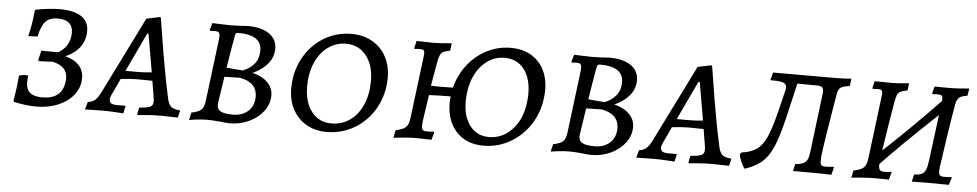

<svg xmlns="http://www.w3.org/2000/svg" viewBox="-35 -745 5046 992"><g transform="rotate(5 2488.5 -248.5)"><path d="M50 -5 46 -11Q54 -58 57.5 -86.5Q61 -115 63 -143L90 -148L111 -147Q108 -129 108 -113Q108 -76 128.5 -58.5Q149 -41 192 -41Q296 -41 306 -134Q307 -139 307 -149Q307 -181 288.5 -200.5Q270 -220 231 -229L159 -226L155 -231L167 -281L253 -280Q282 -295 299 -323Q316 -351 316 -388Q316 -420 296 -437Q276 -454 238 -454Q196 -454 174.5 -431.5Q153 -409 141 -352L93 -350Q109 -412 115 -484L118 -489Q191 -503 243 -503Q317 -503 355.5 -477.5Q394 -452 394 -403Q394 -308 293 -263Q340 -251 364.5 -224Q389 -197 389 -158Q389 -110 359.5 -72Q330 -34 279 -12.5Q228 9 164 9Q113 9 50 -5Z M906 -36 908 -33 899 2Q889 2 863.5 1Q838 0 812 0Q774 0 737.5 3Q701 6 691 7L689 2L696 -32Q740 -35 754 -42.5Q768 -50 768 -69Q768 -82 765 -97L752 -176L672 -177Q639 -177 588 -171L552 -94Q541 -73 541 -61Q541 -47 550.5 -41Q560 -35 582 -35H625V-32L617 5Q607 4 573.5 2Q540 0 507 0Q477 0 451.5 1Q426 2 418 2L429 -38Q451 -40 466 -52.5Q481 -65 496 -96L693 -493L760 -507L767 -506Q773 -464 795.5 -329.5Q818 -195 841 -92Q847 -62 860.5 -50.5Q874 -39 906 -36ZM675 -215Q709 -215 745 -219L711 -416H704L609 -215Z M958 9 967 -30Q1004 -37 1018 -50.5Q1032 -64 1036 -97L1076 -419Q1077 -426 1077 -437Q1077 -450 1071.5 -455Q1066 -460 1053 -460L1027 -459L1024 -463L1035 -500Q1045 -500 1072.5 -498.5Q1100 -497 1126 -497Q1153 -497 1180.5 -498.5Q1208 -500 1218 -501Q1289 -501 1329.5 -473.5Q1370 -446 1370 -396Q1370 -353 1342 -318.5Q1314 -284 1264 -262Q1314 -250 1342.5 -221.5Q1371 -193 1371 -154Q1371 -110 1343.5 -73Q1316 -36 1269.5 -14Q1223 8 1169 8Q1155 8 1121 4Q1077 0 1054 0Q1028 0 997.5 3.5Q967 7 958 9ZM1211 -270Q1211 -268 1234 -280Q1257 -292 1275.5 -316Q1294 -340 1294 -380Q1294 -461 1173 -461Q1164 -461 1161 -457.5Q1158 -454 1156 -444Q1141 -360 1128 -277Q1139 -276 1166 -273.5Q1193 -271 1211 -270ZM1100 -90Q1097 -62 1115.5 -50Q1134 -38 1181 -38Q1231 -38 1261 -66Q1291 -94 1291 -141Q1291 -177 1268.5 -200Q1246 -223 1201 -231L1121 -229Z M1470 -200Q1470 -285 1508 -355.5Q1546 -426 1611.5 -466.5Q1677 -507 1757 -507Q1817 -507 1863.5 -481Q1910 -455 1936 -407.5Q1962 -360 1962 -298Q1962 -213 1923.5 -142.5Q1885 -72 1818 -31.5Q1751 9 1671 9Q1612 9 1566.5 -17Q1521 -43 1495.5 -90.5Q1470 -138 1470 -200ZM1877 -273Q1877 -355 1837.5 -404.5Q1798 -454 1733 -454Q1681 -454 1639.5 -424Q1598 -394 1574.5 -340Q1551 -286 1551 -218Q1551 -135 1589.5 -86Q1628 -37 1692 -37Q1746 -37 1788 -66.5Q1830 -96 1853.5 -150Q1877 -204 1877 -273Z M2778 -304Q2778 -284 2775 -263Q2766 -186 2725 -124Q2684 -62 2621 -26.5Q2558 9 2485 9Q2396 9 2344 -47Q2292 -103 2292 -197Q2292 -208 2294 -230Q2239 -230 2182 -227L2162 -91Q2160 -71 2160 -66Q2160 -51 2166 -45Q2172 -39 2187 -39Q2207 -39 2223 -41L2226 -37L2215 2Q2157 0 2139 0Q2087 0 2019 9L2026 -31Q2064 -39 2078.5 -52.5Q2093 -66 2097 -99L2137 -419L2139 -439Q2139 -451 2134 -455.5Q2129 -460 2116 -460Q2104 -460 2088 -458L2085 -462L2094 -500L2182 -498Q2214 -498 2276 -504L2271 -465Q2248 -461 2237 -455.5Q2226 -450 2220 -437.5Q2214 -425 2209 -397L2188 -276Q2204 -275 2237 -275Q2280 -275 2302 -276Q2319 -343 2360 -395.5Q2401 -448 2459 -477.5Q2517 -507 2583 -507Q2672 -507 2725 -452Q2778 -397 2778 -304ZM2693 -278Q2693 -359 2656 -406Q2619 -453 2555 -453Q2487 -453 2437.5 -399Q2388 -345 2377 -257Q2374 -235 2374 -212Q2374 -132 2410.5 -85Q2447 -38 2509 -38Q2579 -38 2629.5 -92Q2680 -146 2690 -234Q2693 -257 2693 -278Z M2834 9 2843 -30Q2880 -37 2894 -50.5Q2908 -64 2912 -97L2952 -419Q2953 -426 2953 -437Q2953 -450 2947.5 -455Q2942 -460 2929 -460L2903 -459L2900 -463L2911 -500Q2921 -500 2948.5 -498.5Q2976 -497 3002 -497Q3029 -497 3056.5 -498.5Q3084 -500 3094 -501Q3165 -501 3205.5 -473.5Q3246 -446 3246 -396Q3246 -353 3218 -318.5Q3190 -284 3140 -262Q3190 -250 3218.5 -221.5Q3247 -193 3247 -154Q3247 -110 3219.5 -73Q3192 -36 3145.5 -14Q3099 8 3045 8Q3031 8 2997 4Q2953 0 2930 0Q2904 0 2873.5 3.5Q2843 7 2834 9ZM3087 -270Q3087 -268 3110 -280Q3133 -292 3151.5 -316Q3170 -340 3170 -380Q3170 -461 3049 -461Q3040 -461 3037 -457.5Q3034 -454 3032 -444Q3017 -360 3004 -277Q3015 -276 3042 -273.5Q3069 -271 3087 -270ZM2976 -90Q2973 -62 2991.5 -50Q3010 -38 3057 -38Q3107 -38 3137 -66Q3167 -94 3167 -141Q3167 -177 3144.5 -200Q3122 -223 3077 -231L2997 -229Z M3765 -36 3767 -33 3758 2Q3748 2 3722.5 1Q3697 0 3671 0Q3633 0 3596.5 3Q3560 6 3550 7L3548 2L3555 -32Q3599 -35 3613 -42.5Q3627 -50 3627 -69Q3627 -82 3624 -97L3611 -176L3531 -177Q3498 -177 3447 -171L3411 -94Q3400 -73 3400 -61Q3400 -47 3409.5 -41Q3419 -35 3441 -35H3484V-32L3476 5Q3466 4 3432.5 2Q3399 0 3366 0Q3336 0 3310.5 1Q3285 2 3277 2L3288 -38Q3310 -40 3325 -52.5Q3340 -65 3355 -96L3552 -493L3619 -507L3626 -506Q3632 -464 3654.5 -329.5Q3677 -195 3700 -92Q3706 -62 3719.5 -50.5Q3733 -39 3765 -36ZM3534 -215Q3568 -215 3604 -219L3570 -416H3563L3468 -215Z M4271 -361Q4236 -154 4229 -88Q4228 -79 4228 -65Q4228 -49 4233.5 -43Q4239 -37 4255 -37Q4270 -37 4297 -40L4299 -37L4289 2Q4233 0 4184 0H4090L4098 -37Q4134 -39 4149.5 -52Q4165 -65 4169 -96L4208 -413Q4210 -435 4203.5 -443Q4197 -451 4177 -451L4073 -452L4030 -267Q4007 -171 3984 -118Q3961 -65 3928 -36.5Q3895 -8 3840 10Q3830 -1 3820.5 -23Q3811 -45 3809 -63L3816 -72Q3866 -79 3895 -99.5Q3924 -120 3944 -164Q3964 -208 3985 -291L4015 -414Q4017 -424 4017 -427Q4017 -445 3998.5 -451.5Q3980 -458 3936 -457L3933 -460L3943 -498H4255Q4318 -498 4349 -502L4344 -463Q4310 -459 4297.5 -450Q4285 -441 4281 -419Q4273 -371 4271 -361Z M4844 -88Q4842 -70 4842 -66Q4842 -50 4848.5 -44Q4855 -38 4871 -38Q4884 -38 4894 -39Q4904 -40 4908 -40L4910 -36L4898 1L4801 0L4706 1L4715 -37Q4740 -37 4754 -44Q4768 -51 4775 -68Q4782 -85 4786 -119L4816 -354Q4641 -190 4531 -75Q4530 -54 4536 -45.5Q4542 -37 4559 -37Q4572 -37 4583 -38.5Q4594 -40 4595 -40L4598 -37L4587 1L4517 0Q4484 0 4439.5 3.5Q4395 7 4393 9L4401 -30Q4439 -37 4453.5 -51Q4468 -65 4472 -98L4512 -420L4514 -440Q4514 -452 4509 -456Q4504 -460 4491 -460L4463 -459L4461 -463L4470 -499L4557 -498Q4579 -498 4609 -500.5Q4639 -503 4648 -504L4643 -466Q4619 -462 4607.5 -456.5Q4596 -451 4590.5 -438Q4585 -425 4580 -396Q4562 -293 4540 -146Q4681 -277 4825 -427Q4826 -432 4826 -439Q4826 -451 4820.5 -455.5Q4815 -460 4802 -460L4774 -459L4771 -463L4781 -499Q4781 -498 4860 -498Q4884 -498 4917 -500.5Q4950 -503 4960 -504L4954 -466Q4924 -462 4912 -452Q4900 -442 4895 -419Q4882 -344 4867.5 -249Q4853 -154 4844 -88Z"/></g></svg>

Font: Alegreya SC
Style: Italic
Weight: 400
Italic angle: -7°
Designer: Juan Pablo del Peral
Foundry: Huerta Tipografica
Version: Version 2.007; ttfautohint (v1.6)